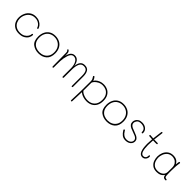

<svg xmlns="http://www.w3.org/2000/svg" viewBox="348 -2240 4033 4033"><g transform="rotate(45 2365.0 -223.0)"><path d="M50 -241Q50 -307 77 -369.5Q104 -432 159.5 -472Q215 -512 295 -512Q357 -512 403 -488.5Q449 -465 474.5 -432.5Q500 -400 508 -371Q509 -369 509 -364Q509 -355 498 -352H494Q481 -352 477 -366Q469 -394 446 -420Q423 -446 386 -463.5Q349 -481 301 -481Q232 -481 182.5 -446.5Q133 -412 107 -357Q81 -302 81 -243Q81 -187 104.5 -139.5Q128 -92 176 -62.5Q224 -33 293 -33Q360 -33 404.5 -59.5Q449 -86 470 -122.5Q491 -159 491 -188Q491 -205 507 -205Q522 -205 522 -186Q522 -149 499 -106.5Q476 -64 424 -33Q372 -2 291 -2Q210 -2 156 -35.5Q102 -69 76 -123.5Q50 -178 50 -241Z M622 -246Q622 -325 651 -385.5Q680 -446 735.5 -480.5Q791 -515 870 -515Q943 -515 1001.5 -484.5Q1060 -454 1093.5 -394Q1127 -334 1127 -250Q1127 -125 1056.5 -62.5Q986 0 874 0Q771 0 696.5 -56Q622 -112 622 -246ZM1096 -251Q1096 -322 1067 -374.5Q1038 -427 986.5 -455.5Q935 -484 871 -484Q806 -484 756.5 -455Q707 -426 680 -372.5Q653 -319 653 -249Q653 -169 686 -120.5Q719 -72 768.5 -51.5Q818 -31 873 -31Q933 -31 983.5 -55Q1034 -79 1065 -128.5Q1096 -178 1096 -251Z M1887 -323V-18Q1887 0 1871 0Q1862 0 1859 -5Q1856 -10 1856 -19L1857 -312Q1857 -398 1833 -442.5Q1809 -487 1741 -487Q1673 -487 1644 -425.5Q1615 -364 1614 -267Q1613 -183 1613 -19Q1613 -2 1596 -2Q1586 -2 1583.5 -6Q1581 -10 1581 -21V-183V-267Q1580 -358 1545 -420.5Q1510 -483 1447 -483Q1400 -483 1371 -439.5Q1342 -396 1324 -297Q1317 -258 1315 -214Q1313 -170 1313 -104V-66V-19Q1313 -11 1308.5 -7Q1304 -3 1298 -3Q1288 -3 1285 -7.5Q1282 -12 1282 -20Q1282 -243 1278 -420Q1277 -457 1266.5 -466Q1256 -475 1255 -476Q1254 -477 1251 -479.5Q1248 -482 1248 -485Q1248 -492 1253.5 -498Q1259 -504 1266 -504Q1273 -504 1290 -483Q1302 -468 1306 -450Q1310 -432 1310 -393V-354Q1340 -513 1449 -513Q1508 -513 1545.5 -471Q1583 -429 1596 -346Q1604 -431 1640.5 -474Q1677 -517 1741 -517Q1823 -517 1855 -463.5Q1887 -410 1887 -323Z M2548 -260Q2548 -177 2516.5 -119Q2485 -61 2429 -31.5Q2373 -2 2300 -2Q2251 -2 2208.5 -14Q2166 -26 2138 -42Q2110 -58 2098 -70Q2094 71 2088 207Q2087 216 2084 220Q2081 224 2073 224Q2055 224 2057 204Q2064 64 2065 -33L2066 -98Q2068 -222 2068 -359Q2068 -398 2059 -419Q2050 -440 2031 -466Q2026 -473 2026 -476Q2026 -482 2032 -487Q2038 -492 2044 -492Q2048 -492 2051 -490Q2054 -488 2057 -485Q2066 -476 2080 -450.5Q2094 -425 2097 -406Q2106 -426 2133.5 -451Q2161 -476 2206 -494.5Q2251 -513 2307 -513Q2370 -513 2425 -487Q2480 -461 2514 -404.5Q2548 -348 2548 -260ZM2517 -260Q2517 -340 2486 -389.5Q2455 -439 2407.5 -460.5Q2360 -482 2309 -482Q2249 -482 2201 -456.5Q2153 -431 2126 -398.5Q2099 -366 2099 -349Q2099 -201 2098 -117Q2118 -84 2177.5 -58.5Q2237 -33 2303 -33Q2399 -33 2458 -92Q2517 -151 2517 -260Z M2648 -246Q2648 -325 2677 -385.5Q2706 -446 2761.5 -480.5Q2817 -515 2896 -515Q2969 -515 3027.5 -484.5Q3086 -454 3119.5 -394Q3153 -334 3153 -250Q3153 -125 3082.5 -62.5Q3012 0 2900 0Q2797 0 2722.5 -56Q2648 -112 2648 -246ZM3122 -251Q3122 -322 3093 -374.5Q3064 -427 3012.5 -455.5Q2961 -484 2897 -484Q2832 -484 2782.5 -455Q2733 -426 2706 -372.5Q2679 -319 2679 -249Q2679 -169 2712 -120.5Q2745 -72 2794.5 -51.5Q2844 -31 2899 -31Q2959 -31 3009.5 -55Q3060 -79 3091 -128.5Q3122 -178 3122 -251Z M3280 -117Q3273 -128 3273 -133Q3273 -140 3278.5 -145Q3284 -150 3292 -150Q3298 -150 3302 -145.5Q3306 -141 3314 -126Q3369 -29 3464 -29Q3520 -29 3555 -57.5Q3590 -86 3590 -127Q3590 -156 3571.5 -175.5Q3553 -195 3526 -207Q3499 -219 3453 -235Q3400 -253 3367 -268.5Q3334 -284 3311.5 -310.5Q3289 -337 3289 -378Q3289 -413 3306 -444.5Q3323 -476 3358 -496.5Q3393 -517 3445 -517Q3519 -517 3566.5 -477Q3614 -437 3614 -374Q3614 -361 3610.5 -356.5Q3607 -352 3599 -352Q3582 -352 3582 -370Q3582 -430 3541 -458Q3500 -486 3444 -486Q3375 -486 3348 -451Q3321 -416 3321 -379Q3321 -349 3340 -328.5Q3359 -308 3387 -294.5Q3415 -281 3462 -265Q3514 -246 3545.5 -231Q3577 -216 3599 -190.5Q3621 -165 3621 -128Q3621 -93 3602 -63.5Q3583 -34 3547 -16Q3511 2 3463 2Q3396 2 3355 -30Q3314 -62 3280 -117Z M4063 -112Q4063 -68 4034 -34Q4005 0 3958 0Q3834 0 3834 -274Q3834 -330 3841 -412Q3784 -416 3753 -419Q3746 -420 3743.5 -424Q3741 -428 3741 -435Q3741 -443 3745.5 -447Q3750 -451 3756 -450Q3814 -444 3844 -443Q3853 -537 3870 -653Q3871 -662 3875 -666Q3879 -670 3886 -670Q3893 -670 3897.5 -666Q3902 -662 3901 -653Q3883 -528 3875 -441Q3907 -440 3975 -440Q3992 -440 3992 -424Q3992 -410 3975 -410L3933 -409Q3914 -409 3872 -411Q3865 -324 3865 -269Q3865 -164 3886 -97.5Q3907 -31 3959 -31Q3987 -31 4009.5 -51Q4032 -71 4032 -117Q4032 -127 4035 -132.5Q4038 -138 4047 -138Q4056 -138 4059.5 -132.5Q4063 -127 4063 -112Z M4660 -19Q4660 -3 4645 -3Q4605 -3 4587.5 -19Q4570 -35 4562 -78Q4539 -38 4496.5 -15.5Q4454 7 4393 7Q4307 7 4258 -33Q4209 -73 4191 -128Q4173 -183 4173 -236Q4173 -298 4197 -356.5Q4221 -415 4271.5 -453Q4322 -491 4397 -491Q4459 -491 4499.5 -467Q4540 -443 4565 -394L4575 -467Q4577 -477 4579.5 -481Q4582 -485 4590 -485Q4599 -485 4604.5 -480.5Q4610 -476 4609 -470Q4600 -424 4595 -359Q4591 -313 4591 -235V-167Q4591 -110 4594 -84Q4597 -58 4607.5 -47Q4618 -36 4641 -34Q4651 -33 4655.5 -30.5Q4660 -28 4660 -19ZM4559 -168Q4560 -219 4560 -285Q4560 -353 4531.5 -392Q4503 -431 4465.5 -445.5Q4428 -460 4397 -460Q4329 -460 4285.5 -422.5Q4242 -385 4223 -333Q4204 -281 4204 -236Q4204 -192 4219 -144Q4234 -96 4275 -60.5Q4316 -25 4388 -25Q4459 -25 4508.5 -61.5Q4558 -98 4559 -168Z"/></g></svg>

Font: Mali ExtraLight
Style: Regular
Weight: 275
Version: Version 1.000; ttfautohint (v1.6)